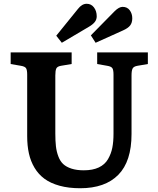

<svg xmlns="http://www.w3.org/2000/svg" viewBox="-20 -976 830 1010"><path d="M305.2 -751 275.9 -788.1 390.1 -929.2Q411.1 -956.1 436 -956.1Q460 -956.1 474.4 -936.8Q488.8 -917.5 488.8 -890.1Q488.8 -873 478.3 -859.9Q467.8 -846.7 445.8 -834ZM482.9 -751 458 -790 583 -917Q606 -939.9 625 -939.9Q649.4 -939.9 662.6 -921.9Q675.8 -903.8 675.8 -879.9Q675.8 -856.4 664.6 -842Q653.3 -827.6 627 -815.9ZM401.9 14.2Q340.8 14.2 293.2 1Q245.6 -12.2 213.9 -35.6Q182.1 -59.1 161.6 -93.5Q141.1 -127.9 132.1 -168.7Q123 -209.5 123 -259.8V-583Q123 -607.4 117.2 -616.9Q111.3 -626.5 89.8 -629.9L36.1 -639.2V-700.2H356.9V-639.2L300.8 -629.9Q281.2 -626.5 276.1 -615.5Q271 -604.5 271 -579.1V-273.9Q271 -234.4 274.2 -206.5Q277.3 -178.7 286.9 -153.3Q296.4 -127.9 312.7 -112.8Q329.1 -97.7 356.2 -88.9Q383.3 -80.1 420.9 -80.1Q467.8 -80.1 499.8 -95.2Q531.7 -110.4 548.1 -138.7Q564.5 -167 570.8 -198.7Q577.1 -230.5 577.1 -272.9V-583Q577.1 -607.4 571.3 -616.9Q565.4 -626.5 543.9 -629.9L491.2 -639.2V-700.2H757.8V-639.2L703.1 -629.9Q683.1 -626.5 677.5 -615.5Q671.9 -604.5 671.9 -579.1V-271Q671.9 -127 602.3 -56.4Q532.7 14.2 401.9 14.2Z"/></svg>

Font: Literata Book
Style: Bold
Weight: 700
Designer: Latin by Veronika Burian and Jose Scaglione. Greek by Irene Vlachou. Cyrillic by Vera Evstafieva
Foundry: TypeTogether
Version: Version 2.003;PS 002.003;hotconv 1.0.88;makeotf.lib2.5.64775